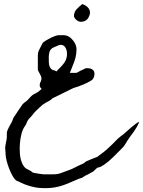

<svg xmlns="http://www.w3.org/2000/svg" viewBox="-20 -622 717 961"><path d="M350.1 -539.6Q350.1 -552.2 354 -561Q357.9 -569.8 364 -576.7Q370.1 -583.5 377.4 -589.4Q384.8 -595.2 391.6 -601.6Q402.3 -598.1 411.4 -592Q420.4 -585.9 425.5 -577.4Q430.7 -568.8 430.4 -558.1Q430.2 -547.4 422.9 -534.2Q416 -522.5 405.8 -517.6Q396.5 -513.2 387.7 -513.2Q386.2 -513.2 380.1 -513.4Q374 -513.7 364.5 -520.5Q355 -527.3 350.1 -539.6ZM169.4 -346.7Q169.4 -358.4 174.3 -368.9Q179.2 -379.4 183.1 -386.7Q188 -395.5 191.9 -403.6Q195.8 -411.6 207 -417.5Q212.9 -420.9 221.4 -425.8Q230 -430.7 239.5 -435.1Q249 -439.5 258.1 -442.6Q267.1 -445.8 273.4 -445.8Q284.2 -445.8 293.5 -446Q302.7 -446.3 311.5 -444.1Q320.3 -441.9 329.1 -435.8Q337.9 -429.7 347.7 -417Q361.3 -399.4 362.8 -378.9V-372.1Q362.8 -354.5 358.2 -335Q353.5 -315.4 344.7 -295.2Q335.9 -274.9 329.6 -257.3Q349.1 -257.3 356.2 -257.3Q363.3 -257.3 366.2 -258.5Q369.1 -259.8 371.8 -262Q374.5 -264.2 384.3 -268.6Q390.6 -271 396.7 -274.4Q402.8 -277.8 408.7 -280.3Q413.1 -280.8 417 -280.8Q431.2 -280.8 439.9 -275.6Q448.7 -270.5 451.7 -261.7Q453.1 -256.8 453.1 -251.5Q453.1 -247.1 451.2 -239.7Q449.2 -232.4 444.3 -225.6Q441.4 -221.7 433.1 -216.8Q424.8 -211.9 414.8 -207Q404.8 -202.1 395.3 -198.2Q385.7 -194.3 381.3 -192.9Q370.6 -188 359.6 -185.3Q348.6 -182.6 335.9 -175.8Q316.9 -166 297.9 -157Q278.8 -147.9 259.8 -138.2Q248.5 -133.3 245.1 -131.3Q241.7 -129.4 240.5 -128.2Q239.3 -127 238 -125.2Q236.8 -123.5 229.5 -119.1Q223.6 -115.2 218.8 -113Q213.9 -110.8 208.3 -107.7Q202.6 -104.5 195.1 -98.9Q187.5 -93.3 175.8 -82Q168.5 -75.2 160.4 -67.4Q152.3 -59.6 145 -49.8Q136.7 -38.6 128.7 -31.2Q120.6 -23.9 115.7 -12.7Q112.8 -6.3 112.3 -4.4Q111.8 -2.4 111.3 -1.2Q110.8 0 109.4 2Q107.9 3.9 104 10.3Q92.8 26.4 87.2 49.3Q81.5 72.3 79.6 96.2Q78.6 109.9 78.6 122.6Q78.6 132.3 79.6 147.7Q80.6 163.1 84 175.8Q88.9 192.4 94 201.7Q99.1 210.9 104.2 216.1Q109.4 221.2 114.7 223.9Q120.1 226.6 126 229.5Q131.8 232.4 134.3 234.1Q136.7 235.8 138.2 236.8Q139.6 237.8 140.4 238.8Q141.1 239.7 143.1 241.2Q144.5 242.2 152.6 243.7Q160.6 245.1 169.9 246.6Q179.2 248 187.5 249.3Q195.8 250.5 197.8 250.5H244.1Q249.5 250.5 255.6 250.2Q261.7 250 267.8 249Q273.9 248 281.2 245.6Q288.6 243.2 299.1 239Q309.6 234.9 327.6 228.5Q333 227.1 340.1 223.6Q347.2 220.2 354.7 216.3Q362.3 212.4 369.9 208.7Q377.4 205.1 384.3 202.1Q393.6 198.2 397.2 196.3Q400.9 194.3 402.6 192.9Q404.3 191.4 405.8 189.7Q407.2 188 412.6 185.1Q424.3 179.7 435.3 175.5Q446.3 171.4 458 166.5Q462.9 164.6 464.1 164.3Q465.3 164.1 465.6 164.1Q465.8 164.1 466.8 163.1Q467.8 162.1 471.7 159.2Q498 140.6 514.4 126.2Q530.8 111.8 542 100.3Q553.2 88.9 562.5 79.3Q571.8 69.8 584.5 60.1Q585.9 58.6 587.6 57.4Q589.4 56.2 591.8 54.7L593.8 52.7Q594.7 52.2 596.2 51.3Q603.5 45.4 614.3 35.6Q625 25.9 636.2 16.1Q647.5 6.3 658.4 -1.7Q669.4 -9.8 677.2 -12.7Q671.4 2.4 663.8 15.1Q656.2 27.8 648.2 39.1Q640.1 50.3 632.3 60.5Q624.5 70.8 618.2 81.1Q613.8 88.4 610.6 93.8Q607.4 99.1 604 104.2Q600.6 109.4 596.4 114Q592.3 118.7 586.4 124.5Q564.5 146 544.7 166Q524.9 186 499 204.1Q497.6 205.1 496.1 205.3Q494.6 205.6 493.7 206.5Q490.2 209 489.3 209.7Q488.3 210.4 487.8 210.7Q487.3 210.9 486.8 211.2Q486.3 211.4 483.4 212.9Q476.1 215.8 473.6 216.1Q471.2 216.3 470 216.3Q468.8 216.3 466.6 218Q464.4 219.7 458 225.6Q451.2 232.4 448.7 234.6Q446.3 236.8 444.3 237.8Q442.4 238.8 439 240.5Q435.5 242.2 426.3 247.6Q423.8 249 422.1 250Q420.4 251 418 252Q417 252.9 416.5 252.9Q416 252.9 415 253.9Q413.6 253.9 411.6 254.9Q406.7 257.3 405.8 257.8Q404.8 258.3 404.5 258.5Q404.3 258.8 403.3 259.5Q402.3 260.3 397.9 263.2Q396.5 264.2 396 264.4Q395.5 264.6 394.8 265.1Q394 265.6 392.8 266.4Q391.6 267.1 388.2 268.6Q380.4 271 374.3 272.9Q368.2 274.9 360.8 278.8Q336.4 289.6 315.9 297.9Q295.4 306.2 274.7 311.5Q253.9 316.9 231.4 318.8Q220.2 319.8 207.5 319.8Q195.3 319.8 181.2 318.8Q157.2 317.4 130.1 309.6Q103 301.8 81.1 290.5Q72.3 285.6 64 283.2Q53.7 276.9 43.9 260Q34.2 243.2 26.4 223.4Q18.6 203.6 13.7 184.6Q8.8 165.5 8.3 154.8Q7.8 142.6 7.3 135.7Q6.8 128.9 6.3 124.5Q5.9 120.1 5.9 117.2Q5.9 114.3 6.6 109.9Q7.3 105.5 8.5 98.6Q9.8 91.8 12.2 80.1Q14.2 69.3 14.2 62.7Q14.2 56.2 14.2 51.5Q14.2 46.9 14.4 42.5Q14.6 38.1 16.8 31.7Q19 25.4 24.2 15.4Q29.3 5.4 38.6 -10.7Q42 -17.1 43 -20.8Q43.9 -24.4 46.9 -31.7Q58.1 -49.8 70.3 -66.9Q82.5 -84 93.8 -101.1Q98.1 -105.5 102.1 -108.4Q106 -111.3 109.6 -114Q113.3 -116.7 116.9 -119.9Q120.6 -123 125 -128.4Q128.4 -132.3 131.8 -136Q135.3 -139.6 139.6 -143.6Q146.5 -149.4 150.4 -151.1Q154.3 -152.8 158.7 -155Q163.1 -157.2 169.7 -161.6Q176.3 -166 188.5 -177.2Q180.2 -184.6 179.2 -190.9Q178.7 -193.4 178.7 -195.8Q178.7 -199.7 179.9 -204.3Q181.2 -209 184.1 -214.8Q187 -220.7 187.5 -227.5V-229.5Q187.5 -234.4 185.1 -240.5Q182.6 -246.6 179.2 -252.7Q175.8 -258.8 172.6 -264.6Q169.4 -270.5 169.4 -275.9ZM263.2 -264.6Q269.5 -272.9 276.6 -279.5Q283.7 -286.1 290.3 -293.5Q296.9 -300.8 302.7 -309.3Q308.6 -317.9 312.5 -330.6Q315.4 -340.3 315.4 -353Q315.4 -365.2 311.5 -376Q307.6 -386.7 299.3 -393.1Q293.5 -397.5 284.7 -397.5Q281.7 -397.5 277.8 -397Q273.9 -396 270.3 -394Q266.6 -392.1 259.8 -389.6Q252.9 -386.7 246.6 -383.8Q240.2 -380.9 235.4 -375.7Q230.5 -370.6 227.5 -361.8Q224.6 -353 224.1 -338.4Q224.1 -324.7 224.4 -310.5Q224.6 -296.4 229.5 -286.6Q233.4 -279.3 236.8 -276.4Q240.2 -273.4 244.1 -272Q248 -270.5 252.7 -269.3Q257.3 -268.1 263.2 -264.6Z"/></svg>

Font: DimaRavanNevis
Style: regular
Weight: 400
Designer: R.Balvardi
Foundry: Dima Software Group
Version: Version 1.00;May 26, 2019;FontCreator 11.5.0.2427 64-bit